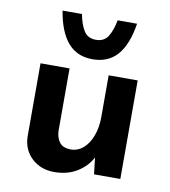

<svg xmlns="http://www.w3.org/2000/svg" viewBox="-79 -739 732 827"><g transform="rotate(10 287.0 -325.5)"><path d="M213 20Q154 20 115 -16Q76 -52 74 -109V-431H201V-156Q203 -126 217.5 -107.5Q232 -89 265 -88Q297 -88 321 -109Q345 -130 358.5 -166.5Q372 -203 372 -248V-431H499V0H384L374 -86L377 -75Q356 -33 313.5 -6.5Q271 20 213 20ZM291 -487Q223 -487 183 -533.5Q143 -580 128 -671H213Q221 -627 238 -599.5Q255 -572 291 -572Q327 -572 344 -599.5Q361 -627 369 -671H454Q439 -577 399 -532Q359 -487 291 -487Z"/></g></svg>

Font: Reem Kufi Fun SemiBold
Style: Regular
Weight: 600
Designer: Khaled Hosny
Version: Version 1.005